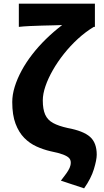

<svg xmlns="http://www.w3.org/2000/svg" viewBox="-20 -818 567 1050"><path d="M440 212 313 170Q330 148 342 131.5Q354 115 360.5 100.5Q367 86 367 71Q367 56 357.5 46Q348 36 324.5 27Q301 18 256 9Q217 0 179.5 -17Q142 -34 112.5 -64Q83 -94 65 -141.5Q47 -189 47 -260Q47 -300 60.5 -343.5Q74 -387 98 -431.5Q122 -476 156 -520Q190 -564 231.5 -604.5Q273 -645 320 -681Q302 -680 272.5 -679.5Q243 -679 209 -678Q175 -677 142 -675.5Q109 -674 83 -671V-798H499V-671H493Q448 -644 406.5 -606Q365 -568 330 -524Q295 -480 269 -434.5Q243 -389 228.5 -346.5Q214 -304 214 -269Q214 -221 227 -191.5Q240 -162 270 -145.5Q300 -129 350 -118Q436 -102 472.5 -69.5Q509 -37 509 28Q509 56 493.5 107Q478 158 440 212Z"/></svg>

Font: Noto Sans TC ExtraBold
Style: Regular
Weight: 800
Designer: Ryoko NISHIZUKA  (kana, bopomofo & ideographs); Paul D. Hunt (Latin, Greek & Cyrillic); Sandoll Communications , Soo-you
Foundry: Adobe
Version: Version 2.004-H2;hotconv 1.0.118;makeotfexe 2.5.65603